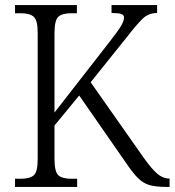

<svg xmlns="http://www.w3.org/2000/svg" viewBox="-20 -734 686 754"><path d="M39 0V-32H62Q96 -32 112 -45Q128 -58 128 -108V-606Q128 -655 112 -668.5Q96 -682 62 -682H39V-714H282V-682H259Q225 -682 209.5 -668.5Q194 -655 194 -604V-292L412 -572Q444 -613 455.5 -632.5Q467 -652 467 -665Q467 -676 455 -679.5Q443 -683 418 -683V-714H597V-683Q563 -683 539.5 -660Q516 -637 478 -588L336 -411L544 -115Q576 -70 598 -51.5Q620 -33 643 -33H646V0H633Q591 0 566 -7.5Q541 -15 520.5 -36Q500 -57 473 -97L291 -359L194 -241V-111Q194 -59 209.5 -45.5Q225 -32 260 -32H283V0Z"/></svg>

Font: Noto Serif Hebrew SemiCondensed Light
Style: Regular
Weight: 300
Width: 4
Designer: Monotype Design Team
Foundry: Monotype Imaging Inc.
Version: Version 2.004; ttfautohint (v1.8.4.7-5d5b)